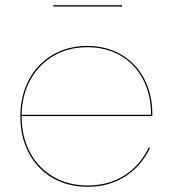

<svg xmlns="http://www.w3.org/2000/svg" viewBox="-20 -708 655 736"><path d="M564 -270V-263H63V-261Q63 -184 95 -124Q127 -64 184.5 -30.5Q242 3 316 3Q396 3 457 -35.5Q518 -74 550 -143L555 -141Q522 -71 460 -31.5Q398 8 316 8Q240 8 181.5 -26Q123 -60 90.5 -121.5Q58 -183 58 -261Q58 -340 90.5 -401.5Q123 -463 181.5 -497.5Q240 -532 315 -532Q388 -532 445 -498.5Q502 -465 533 -405.5Q564 -346 564 -270ZM559 -268V-270Q559 -345 528.5 -403.5Q498 -462 442.5 -494.5Q387 -527 315 -527Q242 -527 185.5 -494Q129 -461 96.5 -402Q64 -343 63 -268ZM448 -683H184V-688H448Z"/></svg>

Font: Hepta Slab Hairline
Style: Regular
Weight: 400
Designer: Michael LaGattuta
Foundry: Michael LaGattuta
Version: Version 1.100; ttfautohint (v1.8) -l 8 -r 50 -G 200 -x 14 -D